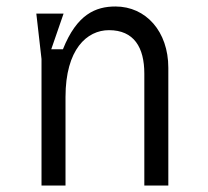

<svg xmlns="http://www.w3.org/2000/svg" viewBox="-20 -572 640 592"><path d="M92 -530 108 -390V0H182V-273C182 -420 248 -479 316 -479C393 -479 425 -426 425 -345V0H499V-363C499 -475 430 -552 336 -552C275 -552 217 -528 174 -420H138L176 -530Z"/></svg>

Font: Fliege Mono Light
Style: Regular
Weight: 300
Version: Version 0.020;Glyphs 3.3 (3306)